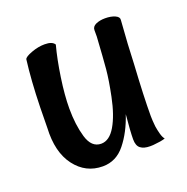

<svg xmlns="http://www.w3.org/2000/svg" viewBox="-82 -462 535 550"><g transform="rotate(-20 185.5 -187.0)"><path d="M30.3 -146.5 31.2 -209Q33.2 -291 41 -351.6Q43 -358.4 64 -366.2Q85 -374 104.5 -374Q127.9 -374 134.8 -362.3Q124 -322.3 116.2 -269.5Q108.4 -216.8 108.4 -176.8Q108.4 -127 119.6 -88.9Q130.9 -50.8 160.2 -50.8Q185.5 -50.8 204.1 -82.5Q222.7 -114.3 233.4 -167Q243.2 -214.8 246.1 -247.1Q249 -279.3 252.9 -343.8V-363.3Q252.9 -374 264.6 -379.4Q276.4 -384.8 293 -384.8Q310.5 -384.8 322.8 -379.4Q335 -374 334 -365.2L329.1 -293.9L326.2 -232.4Q320.3 -135.7 320.3 -77.1Q320.3 -64.5 322.3 -44.9Q324.2 -32.2 327.6 -20Q331.1 -7.8 335.9 -2.9Q332 -1 320.3 1L304.7 2.9Q299.8 3.9 289.1 3.9Q270.5 3.9 260.3 -3.9Q250 -11.7 250 -31.2Q250 -54.7 254.9 -106.4Q238.3 -56.6 210.9 -22.5Q183.6 11.7 142.6 11.7Q90.8 11.7 58.6 -30.8Q26.4 -73.2 30.3 -146.5Z"/></g></svg>

Font: BKP Parklife Text
Style: Regular
Weight: 400
Designer: Font Diner, Inc.; LA MECHKY PLUS GmbH
Foundry: Font Diner, Inc.; LA MECHKY PLUS GmbH
Version: Version 1.007